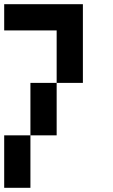

<svg xmlns="http://www.w3.org/2000/svg" viewBox="-20 -895 540 915"><path d="M0 -250H125V0H0ZM0 -750V-875H375V-500H250V-750ZM125 -250V-500H250V-250Z"/></svg>

Font: GalmuriMono7 Regular
Style: Regular
Weight: 400
Designer: Lee Minseo (quiple)
Version: Version 2.399;hotconv 1.1.1;makeotfexe 2.6.0 DEVELOPMENT